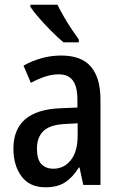

<svg xmlns="http://www.w3.org/2000/svg" viewBox="-20 -786 514 816"><path d="M240 -550Q326 -550 366.5 -502.5Q407 -455 407 -363V0H334L318 -74H315Q289 -32 256.5 -11Q224 10 173 10Q106 10 71.5 -36.5Q37 -83 37 -154Q37 -318 237 -326L309 -329V-361Q309 -418 289.5 -444Q270 -470 230 -470Q201 -470 172 -460.5Q143 -451 111 -434L80 -507Q115 -527 156 -538.5Q197 -550 240 -550ZM256 -259Q193 -256 165 -229.5Q137 -203 137 -154Q137 -109 155.5 -89Q174 -69 207 -69Q252 -69 281 -105.5Q310 -142 310 -210V-262ZM224 -766Q235 -744 251 -716Q267 -688 284.5 -662Q302 -636 315 -618V-606H250Q229 -623 201 -651Q173 -679 147.5 -708Q122 -737 109 -757V-766Z"/></svg>

Font: Noto Sans Gurmukhi Condensed Medium
Style: Regular
Weight: 500
Width: 3
Designer: Jelle Bosma - Monotype Design Team
Foundry: Monotype Imaging Inc.
Version: Version 2.004; ttfautohint (v1.8.4.7-5d5b)